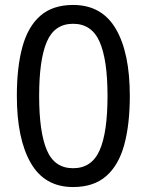

<svg xmlns="http://www.w3.org/2000/svg" viewBox="-20 -745 591 775"><path d="M275 10Q160 10 104 -87.5Q48 -185 48 -358Q48 -474 70.5 -556Q93 -638 143 -681.5Q193 -725 275 -725Q391 -725 447.5 -628.5Q504 -532 504 -358Q504 -243 481.5 -160.5Q459 -78 408.5 -34Q358 10 275 10ZM275 -66Q350 -66 382 -138Q414 -210 414 -358Q414 -504 382 -576.5Q350 -649 275 -649Q200 -649 169 -576.5Q138 -504 138 -358Q138 -212 169 -139Q200 -66 275 -66Z"/></svg>

Font: ltamil05
Style: Book
Weight: 400
Designer: Jelle Bosma - Monotype Design Team
Foundry: Monotype Imaging Inc.
Version: Version 2.003